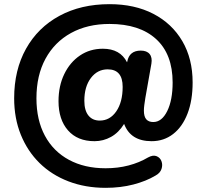

<svg xmlns="http://www.w3.org/2000/svg" viewBox="-20 -736 993 922"><path d="M459 -157Q508 -157 538.5 -201.5Q569 -246 569 -319Q569 -403 497 -403Q448 -403 416.5 -361.5Q385 -320 385 -252Q385 -206 404.5 -181.5Q424 -157 459 -157ZM487 166Q390 166 309 135Q228 104 170 47Q112 -10 80 -89Q48 -168 48 -264Q48 -400 105 -502Q162 -604 265.5 -660Q369 -716 506 -716Q627 -716 716.5 -669.5Q806 -623 855.5 -538.5Q905 -454 905 -340Q905 -254 880.5 -190.5Q856 -127 811.5 -92.5Q767 -58 708 -58Q607 -58 576 -141Q550 -99 513 -78.5Q476 -58 434 -58Q352 -58 306.5 -110Q261 -162 261 -250Q261 -323 288.5 -380Q316 -437 364 -469.5Q412 -502 474 -502Q557 -502 590 -437L591 -440Q601 -493 656 -493Q685 -493 698.5 -476.5Q712 -460 707 -430L678 -266Q675 -247 673 -232Q671 -217 671 -205Q671 -176 682.5 -163Q694 -150 716 -150Q757 -150 783 -202.5Q809 -255 809 -340Q809 -476 729.5 -548.5Q650 -621 506 -621Q400 -621 321 -577.5Q242 -534 198.5 -454Q155 -374 155 -264Q155 -160 195.5 -84.5Q236 -9 311 31.5Q386 72 487 72Q546 72 597.5 58.5Q649 45 691 20Q715 7 732 14Q749 21 755.5 38.5Q762 56 755.5 75.5Q749 95 727 107Q682 134 620.5 150Q559 166 487 166Z"/></svg>

Font: Chiron GoRound TC EB
Style: Regular
Weight: 700
Designer: Ryoko NISHIZUKA 西塚涼子 (kana, bopomofo & ideographs); Paul D. Hunt (Latin, Greek & Cyrillic); Sandoll Communications 산돌커뮤니
Foundry: Adobe
Version: Version 1.000;hotconv 1.1.1;makeotfexe 2.6.0